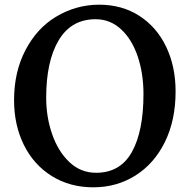

<svg xmlns="http://www.w3.org/2000/svg" viewBox="-20 -785 807 819"><path d="M729 -395Q729 -272 683.5 -179.5Q638 -87 558 -36.5Q478 14 378 14Q278 14 201 -34Q124 -82 82 -166.5Q40 -251 40 -358Q40 -478 88.5 -571Q137 -664 218 -713Q304 -765 403 -765Q501 -765 575 -717Q649 -669 689 -585Q729 -501 729 -395ZM177 -368Q177 -286 202.5 -212.5Q228 -139 276 -93.5Q324 -48 390 -48Q493 -48 542.5 -136.5Q592 -225 592 -384Q592 -471 567.5 -544Q543 -617 496.5 -660Q450 -703 388 -703Q284 -703 230.5 -613.5Q177 -524 177 -368Z"/></svg>

Font: Martel
Style: Bold
Weight: 700
Designer: Dan Reynolds
Foundry: Dan Reynolds
Version: Version 1.001; ttfautohint (v1.1) -l 5 -r 5 -G 72 -x 0 -D la